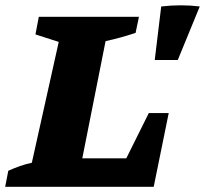

<svg xmlns="http://www.w3.org/2000/svg" viewBox="-55 -722 792 742"><path d="M520 -285H597L539 0H-35L-23 -62Q-1 -72 21.5 -80Q44 -88 68 -93L172 -560L82 -589L95 -657H482L469 -595Q413 -576 353 -563L263 -110H433ZM543 -490 568 -697Q645 -706 717 -697L632 -490Z"/></svg>

Font: Piazzolla ExtraBold
Style: Italic
Weight: 800
Italic angle: -11.3°
Designer: Juan Pablo del Peral
Foundry: Huerta Tipografica
Version: Version 1.330